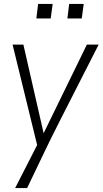

<svg xmlns="http://www.w3.org/2000/svg" viewBox="-20 -757 522 977"><path d="M118 200H57L169 -19L44 -530H99L202 -79L422 -530H482Q238 -53 211 6ZM238 -663H165L174 -737H248ZM396 -663H323L332 -737H406Z"/></svg>

Font: Tanohe Sans Light
Style: Italic
Weight: 300
Designer: Village Type and Design LLC & Cristiano Sobral
Foundry: Cooper Hewitt Smithsonian Design Museum
Version: Version 1.00;September 29, 2021;FontCreator 13.0.0.2655 64-b